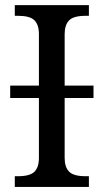

<svg xmlns="http://www.w3.org/2000/svg" viewBox="-20 -734 407 754"><path d="M38.1 0V-42H50.8Q97.7 -42 115.2 -59.6Q132.8 -77.1 132.8 -113.8V-349.1H20V-397.9H132.8V-600.1Q132.8 -636.7 115.2 -654.3Q97.7 -671.9 50.8 -671.9H38.1V-713.9H329.1V-671.9H315.9Q268.6 -671.9 251.2 -653.8Q233.9 -635.7 233.9 -600.1V-397.9H347.2V-349.1H233.9V-113.8Q233.9 -78.1 251.2 -60.1Q268.6 -42 315.9 -42H329.1V0Z"/></svg>

Font: Droid Serif
Style: Regular
Weight: 400
Designer: Monotype Design team
Foundry: Monotype Imaging Inc.
Version: Version 1.03